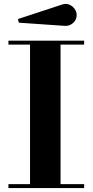

<svg xmlns="http://www.w3.org/2000/svg" viewBox="-20 -957 471 977"><path d="M305.2 -825.7 75.7 -841.6 71.3 -860.1 295.2 -933.6Q314.7 -940.7 331.8 -933.8Q348.9 -927 359.5 -912.2Q370.1 -897.5 370.1 -880.4Q370.1 -855 350.3 -838.7Q330.6 -822.5 305.2 -825.7ZM22.9 -20H132.8V-730H22.9V-750H408.2V-730H288.1V-20H408.2V0H22.9Z"/></svg>

Font: Bodoni* 11
Style: Bold
Weight: 700
Version: Version 2.000; ttfautohint (v1.8.1)